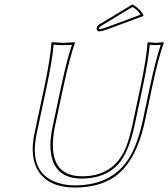

<svg xmlns="http://www.w3.org/2000/svg" viewBox="-20 -839 761 869"><path d="M615.7 -444.8Q643.1 -574.2 647.9 -645L650.9 -647.9Q652.8 -647.9 685.1 -645Q685.1 -645 720.7 -647.9L721.2 -645Q696.8 -577.6 668.5 -444.8L636.7 -294.9Q596.2 -104.5 496.1 -37.1Q425.3 9.8 318.8 9.8Q205.1 9.8 156.2 -60.5Q112.8 -125 136.2 -235.8L180.7 -444.8Q208 -574.2 212.9 -645L215.8 -647.9Q217.8 -647.9 266.1 -645L318.8 -647.9L319.3 -645Q294.9 -577.6 266.6 -444.8L229 -269Q183.1 -42.5 350.6 -41Q493.7 -41 547.9 -167Q564.9 -207.5 580.1 -276.9ZM579.1 -818.8Q617.7 -797.9 629.9 -767.1L473.6 -709Q442.9 -697.3 429.2 -696.8Q416 -698.2 417.5 -711.9Q419.4 -722.2 434.6 -731.9Q436 -732.9 437 -732.9ZM625.5 -442.9 589.8 -274.9Q563 -147.9 513.7 -94.2Q454.6 -31.2 350.6 -30.8Q226.6 -30.8 210.4 -147.5Q208 -164.1 208 -180.7Q208 -219.2 219.2 -271L256.8 -447.3Q283.2 -570.8 305.7 -636.2Q287.1 -634.8 266.1 -634.8Q240.7 -634.8 222.7 -637.2Q216.8 -566.4 190.4 -442.9L146 -233.9Q106 -46.9 253.4 -8.3Q259.3 -6.8 264.6 -5.4Q291 0 318.8 0Q496.1 0 572.3 -137.2Q606 -198.7 627 -296.9L658.7 -447.3Q685.1 -570.3 707.5 -636.2Q696.3 -635.3 685.1 -634.8Q669.4 -634.8 657.7 -636.7Q651.4 -565.9 625.5 -442.9ZM579.6 -807.6 441.9 -724.6Q428.2 -716.3 427.2 -710.4Q428.2 -707.5 429.2 -707Q442.4 -707.5 470.2 -718.3L616.2 -772.5Q604 -793.5 579.6 -807.6Z"/></svg>

Font: Linux Biolinum Outline O
Style: Italic
Weight: 400
Italic angle: -12°
Designer: Philipp H. Poll
Foundry: Philipp H. Poll
Version: Version 0.6.2